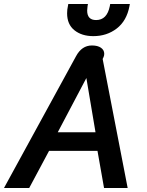

<svg xmlns="http://www.w3.org/2000/svg" viewBox="-24 -947 741 967"><path d="M359 -664Q388 -718 439 -718Q468 -718 484.5 -706.5Q501 -695 501 -676Q501 -667 497.5 -659.5Q494 -652 493 -650L619 0H500L467 -187H223L123 0H-4ZM457 -281 411 -554 267 -281ZM314 -880Q314 -899 318 -916L320 -927H419L417 -916Q415 -900 415 -894Q415 -846 460 -846Q515 -846 529 -916L531 -927H630L628 -916Q614 -842 564 -803.5Q514 -765 446 -765Q388 -765 351 -794.5Q314 -824 314 -880Z"/></svg>

Font: Niramit SemiBold
Style: Italic
Weight: 600
Italic angle: -10°
Designer: Katatrad Aksorn Co.,Ltd.
Foundry: Cadson Demak Co.,Ltd.
Version: Version 1.001; ttfautohint (v1.6)